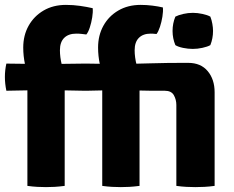

<svg xmlns="http://www.w3.org/2000/svg" viewBox="-24 -760 956 785"><path d="M88 -434Q85.5 -463 78.2 -497.2Q71 -531.5 71 -565.5Q71 -615.5 93 -654.8Q115 -694 154.2 -717Q193.5 -740 245.5 -740Q275.5 -740 303.2 -736Q331 -732 355 -726.5Q356.5 -710.5 353 -688.8Q349.5 -667 343.2 -647.8Q337 -628.5 329 -619Q322 -620 311.2 -621.2Q300.5 -622.5 288 -622.5Q256 -622.5 238.5 -605.2Q221 -588 221 -554.5Q221 -526.5 228.8 -494.5Q236.5 -462.5 240.5 -433V0Q217 3 199.5 4Q182 5 164 5Q147 5 128.5 4Q110 3 88 0ZM394 -434Q391.5 -463 384.2 -497.2Q377 -531.5 377 -565.5Q377 -615.5 398.8 -654.8Q420.5 -694 459.8 -717Q499 -740 551 -740Q575 -740 599 -737Q623 -734 642 -729.5Q643.5 -713.5 640 -691.8Q636.5 -670 630 -650.2Q623.5 -630.5 616 -621Q608 -622 602 -622.2Q596 -622.5 592 -622.5Q561 -622.5 543.8 -605.2Q526.5 -588 526.5 -554.5Q526.5 -526.5 534.5 -494.5Q542.5 -462.5 546.5 -433V0Q523 3 505.5 4Q488 5 470 5Q453 5 434.2 4Q415.5 3 394 0ZM853.5 0Q831.5 3 812.2 4Q793 5 774.5 5Q757 5 738 4Q719 3 697 0V-331Q697 -352.5 686.8 -370.8Q676.5 -389 649.5 -389H594.5Q563 -389 531.5 -390.2Q500 -391.5 468 -392L332 -389H319.5L162 -392L2 -389Q-4 -418 -4 -445.5Q-4 -473 2 -500L164 -498L319.5 -500H332L470 -498Q533 -499.5 596.2 -501.2Q659.5 -503 723 -503H745.5Q797 -503 825.2 -469.2Q853.5 -435.5 853.5 -382.5ZM681.5 -633.5Q681.5 -664.5 693 -692Q705.5 -698.5 725.2 -703Q745 -707.5 764.5 -707.5Q783.5 -707.5 804 -703Q824.5 -698.5 836 -692Q841.5 -678 844.2 -662.5Q847 -647 847 -633.5Q847 -603 836 -575.5Q824.5 -569 804 -564.5Q783.5 -560 764.5 -560Q745 -560 724.5 -564.2Q704 -568.5 693 -575.5Q681.5 -603 681.5 -633.5Z"/></svg>

Font: Signika SC
Style: Regular
Weight: 300
Designer: Anna Giedryś
Foundry: Anna Giedryś
Version: Version 2.000